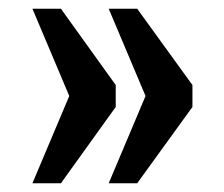

<svg xmlns="http://www.w3.org/2000/svg" viewBox="-20 -489 512 438"><path d="M228 -71H293L419 -245V-295L293 -469H228L312 -270ZM54 -71H119L244 -245V-295L119 -469H54L138 -270Z"/></svg>

Font: Noto Serif Thai ExtraCondensed ExtraBold
Style: Regular
Weight: 800
Width: 2
Designer: Monotype Design Team
Foundry: Monotype Imaging Inc.
Version: Version 2.002